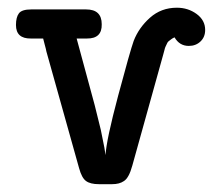

<svg xmlns="http://www.w3.org/2000/svg" viewBox="-20 -468 565 493"><path d="M21 -403.8Q21 -423.8 28.6 -433.8Q36.1 -443.8 60.1 -443.8H201.2Q241.2 -443.8 241.2 -405.8Q242.2 -368.7 203.1 -369.1H176.8L223.1 -198.2L238.8 -134.8L248 -88.9L251 -69.8Q252.9 -107.9 283.4 -222.4Q314 -336.9 323.2 -362.8Q336.4 -397 365.2 -422.6Q394 -448.2 434.1 -448.2Q462.9 -448.2 484.9 -432.1Q506.8 -416 506.8 -391.1Q506.8 -373 494.9 -361.6Q482.9 -350.1 464.8 -350.1Q440.9 -350.1 428.2 -372.1Q423.3 -370.1 419.2 -366.9Q415 -363.8 412.6 -361.8Q410.2 -359.9 408 -354.5Q405.8 -349.1 404.8 -347.7Q403.8 -346.2 401.9 -338.1Q399.9 -330.1 398.9 -327.1L319.8 -43Q311 -10.7 297.9 -2.9Q286.6 4.9 268.1 4.9H233.9Q211.9 4.9 200.9 -3.2Q189.9 -11.2 183.1 -36.1L99.1 -335.9Q98.1 -341.8 95 -352.8Q91.8 -363.8 90.8 -369.1H59.1Q21 -368.7 21 -403.8Z"/></svg>

Font: CMU Typewriter Text
Style: Bold
Weight: 700
Version: Version 0.7.0